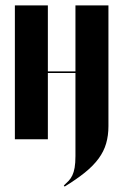

<svg xmlns="http://www.w3.org/2000/svg" viewBox="-20 -515 452 710"><path d="M35 -495V0H157V-245H259V62Q259 88 256 105Q253 122 247.5 133.5Q242 145 234 153.5Q226 162 216 171L219 175Q263 148 294 123Q325 98 344.5 71.5Q364 45 372.5 15.5Q381 -14 381 -48V-495H259V-251H157V-495Z"/></svg>

Font: Moniqa Black
Style: Regular
Weight: 900
Designer: Rajesh Rajput
Foundry: Rajesh Rajput
Version: Version 1.000